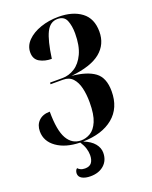

<svg xmlns="http://www.w3.org/2000/svg" viewBox="-170 -815 889 1123"><g transform="rotate(-20 274.5 -253.5)"><path d="M195 217Q163 217 143 206Q123 195 123 174Q123 168 125.5 159.5Q128 151 136 145Q140 151 151.5 157Q163 163 180 163Q209 163 221.5 145.5Q234 128 234 99Q234 79 227.5 57.5Q221 36 205 11Q115 9 60 -30Q5 -69 5 -131Q5 -171 30 -195.5Q55 -220 99 -220Q99 -103 129 -51Q159 1 215 1Q245 1 273 -15.5Q301 -32 319 -74Q337 -116 337 -192Q337 -241 327.5 -281Q318 -321 296 -345Q274 -369 236 -369H158L159 -379H236Q276 -379 312.5 -402Q349 -425 372 -474Q395 -523 395 -600Q395 -646 381.5 -680Q368 -714 326 -714Q280 -714 255.5 -664.5Q231 -615 216 -506Q173 -506 141.5 -524Q110 -542 110 -584Q110 -625 141 -656.5Q172 -688 223.5 -706Q275 -724 336 -724Q424 -724 478 -683.5Q532 -643 532 -561Q532 -482 473.5 -434Q415 -386 290 -373Q384 -364 432 -328.5Q480 -293 480 -209Q480 -105 411 -48Q342 9 223 11Q268 29 289.5 55.5Q311 82 311 112Q311 160 279 188.5Q247 217 195 217Z"/></g></svg>

Font: Noto Serif Display ExtraCondensed ExtraBold
Style: Italic
Weight: 800
Width: 2
Italic angle: -12°
Designer: Monotype Design Team
Foundry: Monotype Imaging Inc.
Version: Version 2.009